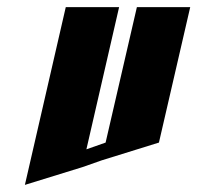

<svg xmlns="http://www.w3.org/2000/svg" viewBox="-20 -520 555 540"><path d="M165 -500H315L223 -100L277 -119L365 -500H515L427 -119L266 -69L212 -50L50 0Z"/></svg>

Font: SOV_Meka
Style: Italic
Weight: 400
Italic angle: -13°
Version: Version 1.00